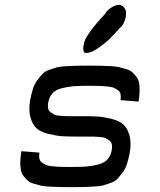

<svg xmlns="http://www.w3.org/2000/svg" viewBox="-20 -770 658 790"><path d="M335 -552H333Q325 -552 323 -563Q322 -572 323.5 -581.5Q325 -591 327.5 -599.5Q330 -608 337.5 -619.5Q345 -631 349.5 -638Q354 -645 364.5 -658Q375 -671 380 -677Q385 -683 398 -697Q411 -711 415 -716Q413 -717 421 -725.5Q429 -734 443 -742Q457 -750 469 -750H470Q480 -750 488 -742Q496 -734 498 -724Q499 -714 498 -705Q497 -696 494 -687.5Q491 -679 487.5 -672.5Q484 -666 481.5 -662.5Q479 -659 478 -660Q447 -626 430.5 -609.5Q414 -593 384.5 -572.5Q355 -552 335 -552ZM271 0Q242 0 225.5 -0.5Q209 -1 185.5 -2Q162 -3 149 -6Q136 -9 119.5 -14Q103 -19 94.5 -26.5Q86 -34 77.5 -45Q69 -56 66 -70.5Q63 -85 63.5 -104.5Q64 -124 68 -148L142 -142Q140 -128 142 -117.5Q144 -107 153.5 -100.5Q163 -94 171.5 -90.5Q180 -87 198.5 -85.5Q217 -84 228.5 -83.5Q240 -83 265 -83Q271 -83 275 -83Q314 -83 337.5 -85Q361 -87 385.5 -93.5Q410 -100 423 -115Q436 -130 440 -154Q442 -167 440 -176.5Q438 -186 429.5 -192Q421 -198 414.5 -201.5Q408 -205 390 -206.5Q372 -208 362 -208Q352 -208 328 -208Q318 -208 313 -208H300Q260 -208 236 -209.5Q212 -211 179.5 -219Q147 -227 130.5 -242Q114 -257 105.5 -286.5Q97 -316 104 -358Q109 -384 115.5 -404.5Q122 -425 133.5 -440Q145 -455 154.5 -465.5Q164 -476 182 -482.5Q200 -489 212.5 -492.5Q225 -496 250.5 -497.5Q276 -499 291.5 -499.5Q307 -500 339 -500Q344 -500 347 -500Q376 -500 392.5 -499.5Q409 -499 432.5 -498Q456 -497 469 -494Q482 -491 498.5 -486Q515 -481 523.5 -473.5Q532 -466 540.5 -455Q549 -444 552 -429.5Q555 -415 554.5 -395.5Q554 -376 550 -352L476 -358Q478 -372 476 -382.5Q474 -393 464.5 -399.5Q455 -406 446.5 -409.5Q438 -413 419.5 -414.5Q401 -416 389.5 -416.5Q378 -417 353 -417Q347 -417 343 -417Q304 -417 280.5 -415Q257 -413 232.5 -406.5Q208 -400 195 -385Q182 -370 178 -346Q176 -333 178 -323.5Q180 -314 188.5 -308Q197 -302 203.5 -298.5Q210 -295 228 -293.5Q246 -292 256 -292Q266 -292 290 -292Q300 -292 305 -292H318Q358 -292 382 -290.5Q406 -289 438.5 -281Q471 -273 487.5 -258Q504 -243 512.5 -213.5Q521 -184 514 -142Q509 -116 502.5 -95.5Q496 -75 484.5 -60Q473 -45 463.5 -34.5Q454 -24 436 -17.5Q418 -11 405.5 -7.5Q393 -4 367.5 -2.5Q342 -1 326.5 -0.5Q311 0 279 0Q274 0 271 0Z"/></svg>

Font: Hermit LightItalic
Style: Regular
Weight: 300
Italic angle: -10°
Designer: Pablo Caro
Version: Version 2.000;PS 002.000;hotconv 1.0.88;makeotf.lib2.5.64775